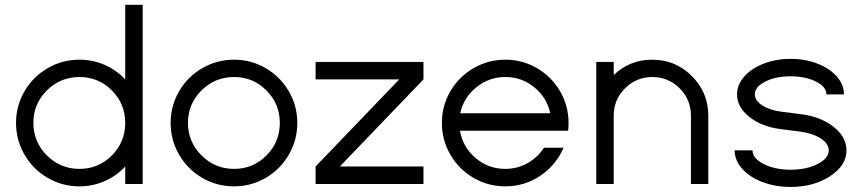

<svg xmlns="http://www.w3.org/2000/svg" viewBox="-20 -756 3547 789"><path d="M494.6 0V-71.8Q459 -33.2 410.2 -11.7Q361.3 9.8 306.6 9.8Q235.8 9.8 175.8 -25.1Q115.7 -60.1 80.8 -120.1Q45.9 -180.2 45.9 -251Q45.9 -321.3 80.8 -381.1Q115.7 -440.9 175.8 -475.8Q235.8 -510.7 306.6 -510.7Q361.3 -510.7 410.2 -489.3Q459 -467.8 494.6 -429.7V-736.3H566.4V0ZM494.6 -251Q494.6 -329.1 439.7 -384.3Q384.8 -439.5 306.6 -439.5Q228 -439.5 172.6 -384.3Q117.2 -329.1 117.2 -251Q117.2 -172.9 172.6 -117.4Q228 -62 306.6 -62Q384.8 -62 439.7 -117.2Q494.6 -172.4 494.6 -251Z M1201.7 -251Q1201.7 -180.2 1166.7 -120.1Q1131.8 -60.1 1072 -25.1Q1012.2 9.8 941.9 9.8Q871.1 9.8 811 -25.1Q751 -60.1 716.1 -120.1Q681.2 -180.2 681.2 -251Q681.2 -321.3 716.1 -381.1Q751 -440.9 811 -475.8Q871.1 -510.7 941.9 -510.7Q1012.2 -510.7 1072 -475.8Q1131.8 -440.9 1166.7 -381.1Q1201.7 -321.3 1201.7 -251ZM1129.9 -251Q1129.9 -329.1 1075 -384.3Q1020 -439.5 941.9 -439.5Q863.3 -439.5 807.9 -384.3Q752.4 -329.1 752.4 -251Q752.4 -172.9 807.9 -117.4Q863.3 -62 941.9 -62Q1020 -62 1075 -117.2Q1129.9 -172.4 1129.9 -251Z M1276.9 0V-71.8L1620.6 -429.7H1276.9V-501.5H1720.2V-429.7L1376.5 -71.8H1720.2V0Z M2295.9 -148.9Q2265.6 -78.1 2200.9 -34.2Q2136.2 9.8 2056.6 9.8Q1985.8 9.8 1925.8 -25.1Q1865.7 -60.1 1830.8 -120.1Q1795.9 -180.2 1795.9 -251Q1795.9 -321.3 1830.8 -381.1Q1865.7 -440.9 1925.8 -475.8Q1985.8 -510.7 2056.6 -510.7Q2127 -510.7 2186.8 -475.8Q2246.6 -440.9 2281.5 -381.1Q2316.4 -321.3 2316.4 -251Q2316.4 -232.4 2314.5 -218.8H2244.6H1870.1Q1881.8 -151.4 1934.3 -106.7Q1986.8 -62 2056.6 -62Q2105.5 -62 2147.5 -85.4Q2189.5 -108.9 2215.3 -148.9ZM1871.1 -290.5H2241.2Q2227.5 -355 2175.8 -397.2Q2124 -439.5 2056.6 -439.5Q1989.3 -439.5 1937.3 -397.2Q1885.3 -355 1871.1 -290.5Z M2430.2 0V-501.5H2502V-447.8Q2567.9 -510.7 2660.6 -510.7Q2755.9 -510.7 2823.2 -443.4Q2890.6 -376 2890.6 -280.8V0H2819.3V-280.8Q2819.3 -346.7 2772.9 -393.1Q2726.6 -439.5 2660.6 -439.5Q2595.2 -439.5 2548.6 -393.1Q2502 -346.7 2502 -280.8V0Z M3448.2 -368.2H3376Q3376 -399.4 3333 -420.9Q3290 -442.4 3229 -442.4Q3168 -442.4 3125 -420.9Q3082 -399.4 3082 -368.2H3008.8Q3008.8 -407.7 3038.3 -441.4Q3067.9 -475.1 3118.7 -494.6Q3169.4 -514.2 3229 -514.2Q3288.6 -514.2 3339.1 -494.6Q3389.6 -475.1 3418.9 -441.4Q3448.2 -407.7 3448.2 -368.2ZM2999 -138.2H3072.3Q3072.3 -105.5 3118.2 -82Q3164.1 -58.6 3229 -58.6Q3293.9 -58.6 3339.8 -82Q3385.7 -105.5 3385.7 -138.2Q3385.7 -166 3352.5 -187.3Q3319.3 -208.5 3267.6 -215.3L3187 -225.6Q3110.4 -235.4 3059.6 -275.4Q3008.8 -315.4 3008.8 -368.2H3082Q3082 -342.3 3113 -322.5Q3144 -302.7 3191.9 -296.9L3272.9 -286.6Q3353 -276.4 3405.8 -234.6Q3458.5 -192.9 3458.5 -138.2Q3458.5 -76.2 3391.1 -32Q3323.7 12.2 3229 12.2Q3166.5 12.2 3113.5 -7.8Q3060.5 -27.8 3029.8 -62.5Q2999 -97.2 2999 -138.2Z"/></svg>

Font: Basically A Sans Serif
Style: Regular
Weight: 400
Designer: Hyung-Suk Kim
Foundry: Mental Design
Version: 1.000